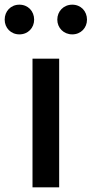

<svg xmlns="http://www.w3.org/2000/svg" viewBox="-52 -801 392 821"><path d="M87 0H201V-550H87ZM31 -654C68 -654 94 -682 94 -717C94 -753 68 -781 31 -781C-6 -781 -32 -753 -32 -717C-32 -682 -6 -654 31 -654ZM257 -654C294 -654 320 -682 320 -717C320 -753 294 -781 257 -781C220 -781 193 -753 193 -717C193 -682 220 -654 257 -654Z"/></svg>

Font: Noto Sans T Chinese Medium
Style: Regular
Weight: 500
Designer: Ryoko NISHIZUKA (kana & ideographs); Paul D. Hunt (Latin, Greek & Cyrillic); Wenlong ZHANG (bopomofo); Sandoll Communica
Foundry: Adobe Systems Incorporated
Version: Version 1.000;PS 1;hotconv 1.0.78;makeotf.lib2.5.61930